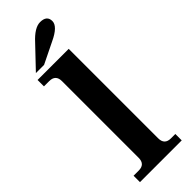

<svg xmlns="http://www.w3.org/2000/svg" viewBox="-322 -1015 1037 1037"><g transform="rotate(-45 197.0 -496.5)"><path d="M354.5 0H35.6V-48.8H74.7Q123.5 -48.8 123.5 -97.7V-683.6Q123.5 -732.4 74.7 -732.4H34.7V-781.2H272.5V-97.7Q272.5 -48.8 321.3 -48.8H354.5ZM117.2 -814H54.7L168 -933.1Q222.2 -992.7 265.1 -992.7Q316.4 -992.7 316.4 -949.7Q316.4 -909.7 237.8 -873Z"/></g></svg>

Font: Munson
Style: Bold
Weight: 700
Designer: Paul James MIller
Foundry: High-Logic / Made with FontCreator
Version: Version 2.10;May 5, 2019;FontCreator 11.5.0.2430 64-bit